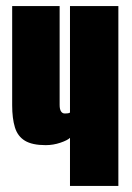

<svg xmlns="http://www.w3.org/2000/svg" viewBox="-20 -611 434 631"><path d="M210 0V-158Q202 -150 178.5 -142Q155 -134 130 -134Q86 -134 62 -148.5Q38 -163 29 -192.5Q20 -222 20 -265V-591H176V-266Q176 -252 180.5 -245Q185 -238 193 -238Q197 -238 202 -238.5Q207 -239 210 -241V-591H369V0Z"/></svg>

Font: Alumni Sans Black
Style: Regular
Weight: 900
Designer: Robert E. Leuschke
Foundry: Robert E. Leuschke
Version: Version 1.018